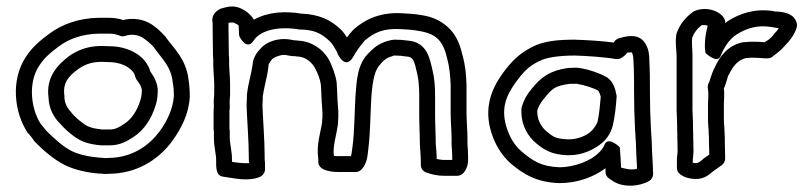

<svg xmlns="http://www.w3.org/2000/svg" viewBox="-20 -552 2555 605"><path d="M61 -372C13 -299 25 -197 67 -134C75 -126 82 -116 87 -109C88 -108 88 -107 89 -106C114 -81 145 -52 184 -32C217 -16 255 -8 293 -5H300C302 -5 304 -4 306 -4H316C326 -4 333 -5 338 -5H340C423 -11 484 -55 523 -108C551 -147 575 -192 578 -247V-249C578 -266 577 -283 574 -302C566 -367 527 -400 503 -434C503 -435 502 -436 501 -437C488 -451 475 -464 458 -475C430 -493 398 -496 368 -489C356 -493 340 -496 322 -496H292C229 -495 175 -476 133 -444C106 -424 80 -402 61 -372ZM103 -344C118 -368 136 -384 163 -404C197 -430 239 -445 292 -446H322C338 -446 346 -444 359 -439C364 -437 370 -437 375 -439C392 -445 415 -443 430 -433C442 -425 454 -415 464 -404C494 -362 518 -343 524 -295V-294C527 -279 528 -263 528 -250C525 -209 507 -171 483 -138C450 -94 401 -60 337 -55C327 -55 322 -54 316 -54H309C303 -55 297 -55 296 -55C261 -58 231 -64 206 -76C178 -90 149 -117 126 -140C119 -149 112 -157 108 -162C76 -212 69 -293 103 -344ZM133 -244C134 -208 151 -181 168 -164C182 -148 195 -136 211 -124C238 -103 266 -97 298 -94H326C360 -94 383 -109 400 -120C435 -142 458 -180 470 -219C476 -236 477 -252 477 -269V-271C475 -295 463 -314 454 -326C439 -379 384 -403 336 -406H334C326 -406 317 -407 305 -407H294C254 -406 222 -393 196 -374C162 -348 124 -309 133 -244ZM183 -246V-250C177 -291 196 -312 226 -334C244 -347 265 -356 294 -357H305C313 -357 321 -356 333 -356C372 -353 402 -332 406 -311C407 -307 409 -303 411 -300C420 -288 425 -281 427 -268C427 -256 425 -244 422 -235C412 -203 394 -176 372 -162C355 -151 344 -144 326 -144H301C273 -147 256 -152 241 -164C225 -176 217 -183 205 -197L204 -199C193 -210 183 -227 183 -246Z M650 -462C650 -438 651 -413 651 -389C651 -381 651 -375 652 -364V-345L653 -324C654 -310 655 -298 655 -286V-256C654 -246 653 -233 654 -217C653 -210 653 -200 653 -195V-145C653 -143 653 -141 654 -139V-118C654 -89 661 -67 661 -49C661 -23 660 3 685 5C712 8 760 22 800 5C808 1 815 -8 815 -18V-41C815 -43 814 -45 814 -47V-54C814 -111 809 -166 807 -219C807 -224 808 -233 808 -242V-249C812 -278 822 -308 826 -343V-346C826 -351 834 -362 839 -367C842 -370 860 -379 875 -379C883 -379 890 -376 904 -375H910C912 -375 914 -374 916 -374C942 -374 964 -355 974 -335C982 -319 988 -304 991 -286L992 -268C993 -246 994 -221 996 -198V-182C996 -179 995 -177 995 -167C991 -137 976 -97 983 -50V-42C983 -15 1022 -10 1047 -10H1100C1106 -10 1113 -12 1118 -17C1140 -39 1138 -69 1141 -86C1147 -137 1147 -193 1150 -244C1154 -300 1161 -334 1180 -351C1180 -351 1180 -352 1181 -353C1191 -364 1201 -371 1216 -375C1217 -375 1219 -376 1221 -377H1225C1237 -377 1249 -376 1259 -374H1261C1283 -372 1285 -362 1295 -318C1299 -301 1301 -277 1301 -251V-188C1301 -157 1303 -128 1303 -99V-98C1304 -78 1306 -60 1306 -43V-32C1306 -22 1312 -13 1322 -9C1338 -3 1357 2 1380 2H1420C1442 2 1455 -24 1455 -48V-58C1455 -71 1454 -85 1453 -98V-112C1453 -143 1450 -171 1450 -198V-284C1449 -318 1446 -347 1438 -376C1431 -405 1422 -434 1399 -459C1375 -484 1346 -499 1305 -505C1287 -508 1268 -509 1251 -510C1180 -515 1132 -492 1095 -460C1087 -452 1080 -443 1073 -434C1069 -440 1064 -449 1055 -458C1021 -491 983 -507 930 -509C876 -518 823 -514 780 -490C779 -491 778 -494 777 -495C767 -508 756 -518 738 -526C713 -537 692 -529 680 -526C678 -526 676 -525 674 -524C658 -516 645 -502 650 -479ZM700 -462V-480C711 -482 715 -481 718 -480C728 -475 730 -474 732 -471C732 -462 733 -458 733 -447C733 -445 733 -442 734 -440V-438C734 -438 757 -389 780 -425C799 -455 855 -471 924 -459H927C970 -458 993 -447 1019 -422C1030 -411 1032 -405 1042 -388C1044 -380 1047 -377 1050 -372C1050 -372 1071 -335 1093 -373C1105 -394 1114 -406 1129 -424C1160 -450 1189 -464 1247 -460C1266 -459 1281 -458 1297 -455C1357 -446 1377 -422 1390 -364C1396 -341 1399 -314 1400 -284V-198C1400 -167 1403 -139 1403 -112V-95C1404 -85 1405 -69 1405 -58V-48H1380C1371 -48 1363 -50 1356 -51C1356 -68 1354 -86 1353 -100C1353 -132 1351 -159 1351 -188V-251C1351 -279 1349 -307 1343 -330C1335 -363 1328 -419 1266 -424C1251 -426 1239 -427 1225 -427C1217 -427 1208 -425 1202 -423C1176 -416 1158 -402 1145 -388C1106 -352 1104 -302 1100 -248C1097 -195 1097 -137 1091 -92C1089 -77 1088 -67 1086 -60H1047C1041 -60 1036 -60 1032 -61C1028 -92 1040 -124 1045 -162V-165C1045 -168 1046 -173 1046 -182V-201C1044 -221 1043 -248 1042 -270L1041 -289V-291C1037 -318 1028 -339 1020 -357C1004 -391 967 -422 919 -424C913 -425 909 -425 907 -425C900 -426 890 -429 875 -429C848 -429 819 -419 802 -400C790 -388 777 -370 776 -348C772 -319 762 -290 758 -253V-242C758 -237 757 -230 757 -219C759 -164 764 -109 764 -54C764 -50 764 -43 765 -38C749 -37 729 -39 711 -42V-49C711 -77 704 -99 704 -118V-131C704 -135 704 -144 703 -148V-195C703 -201 703 -207 704 -213V-218C703 -228 704 -240 705 -253V-286C705 -300 704 -316 703 -328L702 -347V-368C701 -374 701 -381 701 -389C701 -415 700 -440 700 -462Z M1529 -132C1541 -95 1560 -64 1588 -38C1629 -3 1672 23 1743 25C1801 25 1852 5 1888 -22V-9C1888 -1 1893 7 1900 11L1915 21C1949 40 1997 35 2026 18C2033 14 2038 5 2038 -4L2037 -31C2036 -44 2036 -55 2035 -69L2034 -93C2034 -108 2032 -127 2031 -148C2029 -194 2028 -212 2028 -259C2028 -299 2028 -326 2026 -363C2026 -379 2024 -400 2012 -417C1990 -451 1945 -435 1932 -432C1925 -430 1918 -426 1914 -418C1876 -423 1825 -426 1791 -427C1743 -427 1694 -424 1655 -403C1616 -383 1592 -359 1564 -321C1527 -270 1504 -209 1529 -132ZM1577 -148C1558 -207 1573 -248 1604 -291C1630 -327 1646 -343 1678 -359H1679C1701 -372 1747 -377 1791 -377C1828 -376 1887 -372 1920 -366C1936 -363 1950 -378 1956 -385V-386C1964 -387 1969 -387 1971 -387C1973 -384 1976 -373 1976 -362V-361C1978 -326 1978 -299 1978 -259C1978 -212 1979 -192 1981 -146C1982 -123 1984 -106 1984 -93L1985 -66V-65C1986 -56 1986 -42 1987 -29V-20C1966 -15 1949 -21 1937 -24C1936 -48 1935 -62 1933 -88C1933 -88 1895 -126 1884 -94C1881 -86 1871 -74 1865 -69C1842 -46 1791 -25 1743 -25C1685 -27 1659 -45 1622 -76C1601 -95 1587 -118 1577 -148ZM1623 -199C1623 -156 1644 -122 1669 -101C1697 -77 1722 -65 1766 -63H1775C1814 -63 1849 -80 1870 -96C1890 -110 1905 -132 1911 -157C1918 -186 1921 -220 1923 -247C1923 -250 1923 -253 1922 -255C1919 -268 1915 -293 1892 -309H1891C1869 -322 1835 -333 1811 -337C1797 -340 1784 -338 1774 -338H1771C1714 -330 1686 -310 1656 -273C1639 -253 1630 -235 1625 -218C1622 -210 1623 -204 1623 -199ZM1673 -199V-204C1676 -214 1682 -227 1694 -241C1722 -275 1728 -281 1776 -288H1800C1801 -288 1801 -287 1802 -287C1818 -285 1852 -274 1864 -267C1866 -265 1869 -262 1873 -247C1871 -222 1868 -191 1863 -169C1861 -160 1848 -142 1841 -137C1829 -125 1799 -113 1775 -113H1768C1732 -115 1725 -119 1701 -139C1686 -152 1673 -174 1673 -199Z M2111 -442C2107 -413 2112 -394 2112 -377V-204C2113 -180 2114 -161 2114 -137C2114 -118 2115 -100 2115 -85V-83C2116 -77 2114 -64 2113 -52V-23C2113 1 2147 12 2173 12C2191 12 2206 5 2217 -4L2228 -13C2237 -19 2247 -26 2255 -32C2260 -36 2265 -44 2265 -52C2265 -69 2264 -87 2264 -102C2264 -113 2264 -123 2263 -136C2263 -151 2261 -163 2261 -175V-226C2262 -239 2262 -253 2262 -262C2262 -264 2262 -267 2261 -269V-273C2269 -290 2272 -310 2276 -316C2276 -317 2278 -318 2278 -319C2289 -343 2306 -364 2331 -369C2360 -372 2382 -368 2398 -368C2404 -368 2411 -370 2416 -375C2419 -378 2426 -382 2431 -387C2441 -394 2448 -402 2455 -410C2468 -423 2483 -442 2490 -464C2491 -468 2492 -473 2491 -477C2483 -519 2425 -515 2419 -516L2418 -517C2359 -526 2312 -510 2274 -486C2270 -483 2269 -482 2265 -479C2266 -485 2264 -491 2260 -497C2244 -520 2202 -532 2168 -517C2167 -516 2164 -515 2163 -514C2141 -498 2122 -476 2112 -447C2112 -446 2111 -444 2111 -442ZM2161 -433C2167 -449 2177 -462 2190 -472C2196 -474 2203 -473 2210 -471C2205 -451 2201 -432 2201 -408C2201 -396 2203 -387 2203 -385C2203 -385 2241 -349 2251 -376C2261 -402 2278 -429 2302 -444C2333 -463 2366 -474 2410 -467C2420 -465 2428 -464 2434 -463C2429 -456 2425 -451 2419 -445C2415 -438 2407 -431 2402 -427C2398 -424 2392 -421 2389 -419C2375 -420 2352 -422 2324 -419H2322C2272 -410 2246 -370 2233 -341C2220 -316 2217 -297 2214 -292C2210 -286 2209 -277 2211 -271C2211 -269 2212 -261 2212 -259C2212 -249 2212 -241 2211 -229V-175C2211 -157 2213 -147 2213 -135V-133C2214 -125 2214 -113 2214 -102C2214 -90 2215 -76 2215 -65C2209 -61 2204 -57 2199 -54C2198 -54 2197 -52 2197 -52L2185 -42C2184 -41 2177 -38 2173 -38C2170 -38 2166 -38 2163 -39V-49C2164 -60 2166 -74 2165 -86C2165 -105 2164 -120 2164 -137C2164 -161 2163 -184 2162 -206V-377C2162 -401 2159 -415 2161 -433Z"/></svg>

Font: Hussar Pisanka
Style: Out
Weight: 400
Designer: Robert Jablonski
Foundry: Cannot Into Space Fonts
Version: Version 1.070